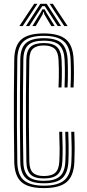

<svg xmlns="http://www.w3.org/2000/svg" viewBox="-20 -982 458 1010"><path d="M210.5 7.5Q128.5 7.5 92.5 -24.6Q56.5 -56.8 55 -130.5Q53.8 -230.8 53.1 -316.9Q52.5 -403 53.1 -487.9Q53.8 -572.8 55 -669Q56.2 -743 92.5 -774.6Q128.8 -806.2 209.8 -806.2Q290.2 -806.2 327.2 -774.6Q364.2 -743 367.2 -668.5Q368.2 -649 368.6 -630.9Q369 -612.8 368.9 -595.1Q368.8 -577.5 368.4 -559.5Q368 -541.5 367 -522H351Q352.2 -548 352.8 -571.6Q353.2 -595.2 352.9 -618.9Q352.5 -642.5 351.5 -668.2Q348.5 -736 315.2 -764.8Q282 -793.5 209.8 -793.5Q137.2 -793.5 104.6 -764.8Q72 -736 71 -668.5Q70 -584.8 69.4 -497.2Q68.8 -409.8 69.1 -318.2Q69.5 -226.8 71 -130.8Q72 -60.8 106.4 -33Q140.8 -5.2 210.5 -5.2Q285.2 -5.2 318.9 -34.5Q352.5 -63.8 355.5 -130.8Q357.2 -166.8 357 -203.6Q356.8 -240.5 354.8 -288.5H370.8Q373 -229.5 372.8 -194.6Q372.5 -159.8 371.2 -130.5Q368.2 -57 331.2 -24.8Q294.2 7.5 210.5 7.5ZM210.5 -17.8Q145.5 -17.8 116.8 -44.1Q88 -70.5 86.8 -130.8Q85.2 -232.2 84.8 -318Q84.2 -403.8 84.9 -487.9Q85.5 -572 86.8 -668.5Q87.5 -729 116.2 -755Q145 -781 209.8 -781Q278 -781 305.6 -753.2Q333.2 -725.5 335.8 -667.2Q336.5 -649 336.9 -631.9Q337.2 -614.8 337.2 -597.6Q337.2 -580.5 336.8 -561.9Q336.2 -543.2 335.2 -522H319.5Q321 -557.2 321.2 -583Q321.5 -608.8 321.1 -628.8Q320.8 -648.8 319.8 -667Q317.5 -718.5 293.6 -743.2Q269.8 -768 209.8 -768Q153.2 -768 128.4 -744.8Q103.5 -721.5 102.8 -668.2Q101.8 -584.5 101 -498.2Q100.2 -412 100.5 -321Q100.8 -230 102.8 -131.2Q103.8 -77.5 128.8 -54.1Q153.8 -30.8 210.5 -30.8Q268 -30.8 294.6 -54Q321.2 -77.2 323.8 -132.2Q325 -155 325.2 -179Q325.5 -203 324.9 -230Q324.2 -257 323.2 -288.5H339Q340.5 -250.5 340.9 -222.4Q341.2 -194.2 340.9 -172.6Q340.5 -151 339.8 -131.8Q337 -73 308.2 -45.4Q279.5 -17.8 210.5 -17.8ZM210.5 -43.2Q162.5 -43.2 141 -63.6Q119.5 -84 118.8 -131.2Q117.2 -224 116.6 -309.1Q116 -394.2 116.5 -481.6Q117 -569 118.5 -668.2Q119.2 -715 140.5 -735.2Q161.8 -755.5 209.8 -755.5Q258 -755.5 279.9 -734.6Q301.8 -713.8 304 -665.8Q305 -641 305.4 -617.8Q305.8 -594.5 305.2 -571Q304.8 -547.5 303.5 -522H287.8Q289 -548 289.4 -571.5Q289.8 -595 289.5 -618Q289.2 -641 288 -665.8Q286.2 -707.5 267.9 -725.1Q249.5 -742.8 209.8 -742.8Q172.8 -742.8 154 -726.4Q135.2 -710 134.2 -667.2Q133 -582.5 132.2 -498.2Q131.5 -414 132 -324.1Q132.5 -234.2 134.2 -132.2Q135.2 -89.8 153.9 -72.9Q172.5 -56 210.5 -56Q252.8 -56 271.5 -74Q290.2 -92 292 -133.2Q294 -168.2 293.6 -204.8Q293.2 -241.2 291.5 -288.5H307.2Q309.2 -241.2 309.5 -204.4Q309.8 -167.5 308 -133.2Q305.8 -85.2 283.2 -64.2Q260.8 -43.2 210.5 -43.2ZM82 -845 159.8 -962H176.8L99.5 -845ZM116.5 -845 192.2 -962H225.5L301.2 -845H283.5L230.5 -927L215.5 -949.8H202.2L187 -926.8L134.2 -845ZM150.2 -845 193.5 -915 202.8 -932.8H215L224.2 -915L267.8 -845H249.8L213.5 -906.2L210.2 -918.5H207.5L204.2 -906.2L168 -845ZM318 -845 240.8 -962H258L335.5 -845Z"/></svg>

Font: Big Shoulders Inline Text Thin
Style: Regular
Weight: 400
Version: Version 2.002